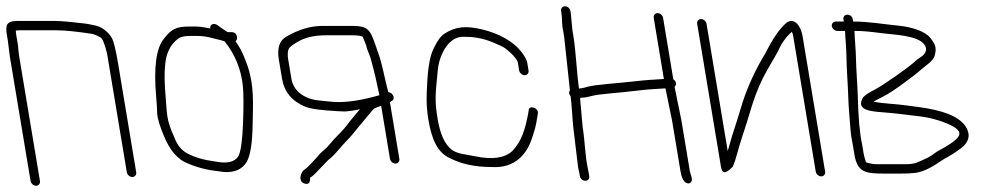

<svg xmlns="http://www.w3.org/2000/svg" viewBox="-43 -550 3192 615"><path d="M85 30 18.5 -369C16.8 -379.7 15.6 -391 14.9 -403L9.2 -437C8.3 -442.3 7.8 -447.3 7.7 -452C10.9 -452.7 15.2 -453 20.6 -453H136.6C162.9 -453 200.4 -449.3 249.1 -442C257.7 -440.8 268.2 -436.4 280.6 -429C286.5 -423.9 293 -406.9 300 -378L363.3 2C364.7 9.9 372.9 17 380.8 17C388.8 17 394.7 9.9 393.3 2L335.2 -347C328 -390 321.4 -417.1 315.2 -428.3C304.6 -447.3 283.3 -464 262.6 -468.3C249.6 -471 249.6 -471 242.3 -472.5C237.5 -473.5 230 -474.5 219.9 -475.6C197.1 -477.9 158.2 -483 131.6 -483H15.6C-23.7 -483 -26.1 -469 -20.8 -437L-17.9 -420L-11.5 -369L55 30C56.3 37.9 64.6 45 72.5 45C80.4 45 86.3 37.9 85 30Z M677.7 -416C710 -375.2 729 -328.4 734.8 -275.6C737.3 -252 737.6 -212.3 735.5 -156.4C733.5 -100.5 728.5 -65 720.7 -50C709 -30.6 683.6 -24.9 644.5 -33C609.7 -37.5 580.2 -46.2 556.2 -59C538.2 -68.8 524.7 -85.5 515.8 -109C489.2 -167.9 492.6 -181.9 487.9 -235C483.7 -281.5 483.1 -317.2 486 -342C488.7 -378.8 502.4 -406.8 527.2 -426C535 -432 548.1 -435 566.6 -435H587.6C604.6 -435 621.7 -432.5 639.1 -427.5C652.6 -423.6 677.2 -419.3 677.7 -416ZM561.6 -465C521.4 -465 505.1 -456.2 482.1 -426C457.1 -396 448.8 -333.3 457.4 -238C458.9 -220.7 459.9 -203.8 460.4 -187.5C461 -171.2 468.9 -145.1 484.4 -109.1C499.8 -73.2 519.8 -47.8 544.5 -33C576 -17.6 609.3 -7.6 644.5 -3C659.8 -1 659.8 -1 675.2 1C709.2 3 733.4 -8 747.7 -32C759.2 -53.7 765.4 -92.9 766.1 -149.5C766.9 -213 773.7 -277.1 745.9 -350.2C731.2 -389.2 725.4 -397 711.4 -418C715.5 -421.3 717.1 -426 716.1 -432C714.4 -442 708.6 -447 698.6 -447H686.6C683.7 -448.3 676.6 -453 665.2 -461L652.7 -470C642 -477.2 628.4 -472.1 630.6 -459C609.9 -463 595.1 -465 586.1 -465Z M1236.2 -41 1205.9 -223 1210.4 -226C1225.1 -231.2 1217.2 -253.4 1200.5 -255C1189.1 -298 1181.6 -345.8 1167 -384.5C1159.9 -403.2 1157 -416.2 1147.6 -436.6C1135 -464.1 1117.7 -467 1079 -467H989.5C951.3 -467 912.5 -455.3 873.1 -432C851.8 -419.6 844.2 -395.2 850.2 -359L860.4 -298C867.4 -255.6 892.5 -225.5 935.6 -207.8C947.2 -203.1 968 -199.4 997.9 -196.8C1027.9 -194.3 1048.4 -193 1059.4 -193C1070.4 -193 1087.1 -195.3 1109.7 -200C1108.7 -198 1107.9 -197 1107.2 -197L1077.2 -161C1065.8 -144.9 1053.1 -130.2 1039.2 -116.8C1018.7 -97.1 1011 -81.8 991 -66C980 -57.3 974.7 -48.2 965.5 -39C957.2 -30.7 943.4 -14 932.8 -7C921.2 -1.2 908.7 32.3 934.4 38.5C945.4 41.1 950.7 35 950.3 20L950.2 19C964.7 11.1 978.2 -7.4 988.7 -17C998.2 -25.8 1003.6 -34.2 1014.4 -42.5C1029.9 -54.4 1050.3 -81.9 1065.7 -97.3C1082.4 -113.9 1090.4 -125.2 1102.7 -140L1143.9 -189.5C1148.1 -194.5 1151.9 -198.7 1155.4 -202C1161.5 -205.3 1169 -208.3 1177.9 -211L1206.2 -41C1207.5 -33.1 1215.7 -26 1223.7 -26C1231.6 -26 1237.5 -33.1 1236.2 -41ZM1041.9 -223C1018.9 -223 1001.7 -226.5 981 -228C935.5 -231.7 897.4 -255.7 890.4 -298L880.2 -359C877.8 -373.6 878.2 -384.8 881.4 -392.4C884.7 -400 897.1 -409.3 918.7 -420.4C940.3 -431.5 968.2 -437 1002.2 -437H1084C1105.5 -437 1117.2 -435 1119.2 -431L1126.7 -413C1129.5 -406.3 1131.3 -400.7 1132.1 -396C1133.5 -391.3 1135.6 -385.8 1138.3 -379.5C1145.6 -362.5 1147.8 -347.5 1154 -326.1C1159.9 -305.5 1167.3 -265.6 1172.2 -245C1120.9 -230.3 1077.4 -223 1041.9 -223Z M1650 -324 1645.9 -349C1644.5 -357 1639 -367.7 1629.3 -381C1602.9 -417.3 1553.6 -443.6 1500.2 -456C1451.6 -467.3 1418.9 -466.3 1381.5 -442.7C1369.6 -435.2 1358.3 -420.3 1347.7 -398C1335.5 -375.7 1328.1 -338.2 1325.5 -285.5C1323.7 -250.6 1320.8 -217.5 1329 -168C1339.4 -105.5 1357 -60.6 1401 -42C1437 -24 1480.5 -15 1531.5 -15C1607.5 -10 1645.4 -57.6 1661.4 -108.5C1669.3 -133.5 1673.2 -142.3 1677.9 -175L1679.9 -187C1682.9 -205.3 1650.4 -214.7 1650.4 -196L1648.4 -184C1639.1 -137 1628.9 -99.2 1598.8 -67C1574.2 -43.6 1534 -37.8 1478.3 -49.5C1470.3 -51.2 1458 -53.4 1441.5 -56.3C1424.9 -59.2 1412.2 -64 1403.5 -70.8C1378.7 -90.2 1365.8 -127.3 1359 -168C1348.9 -228.9 1351.4 -243.2 1359.3 -326C1361.2 -345.4 1366.4 -363.9 1375 -381.5C1392.7 -418 1417.4 -434.8 1449.1 -432C1481.7 -432 1513.9 -424.7 1545.7 -410C1551.5 -407.3 1558.1 -404.3 1565.7 -401C1577.7 -395.6 1613.1 -365.4 1615.9 -349L1620 -324C1621.4 -316.1 1629.6 -309 1637.5 -309C1645.5 -309 1651.4 -316.1 1650 -324Z M1754.2 -515 1755.2 -509C1759 -486.5 1755.6 -472.8 1760.6 -453L1764.2 -431L1782.5 -261C1780.4 -257.7 1779.6 -254.3 1780.2 -251C1780.8 -247.7 1782.3 -244.7 1784.7 -242C1787.8 -223.1 1791 -161.9 1793.2 -143L1808.7 -14C1810.9 -4.7 1812.4 2.3 1813.2 7L1814.3 14C1815.8 22.8 1823.4 29 1831.8 29C1840.3 29 1845.8 22.8 1844.3 14L1843.2 7C1842.3 1.7 1840.9 -5.5 1839.1 -14.5C1830.6 -56.3 1830.5 -99.3 1823.4 -142L1815.4 -232C1814.3 -238.2 1818.8 -237 1826.9 -237.5C1832.6 -237.8 1841.1 -239.5 1852.5 -242.6C1863.9 -245.7 1883.5 -248.4 1911.4 -250.8C1939.2 -253.1 1973.4 -256.7 2014 -261.5C2036.8 -264.2 2066.8 -265.3 2088.5 -267L2109.7 -164L2136.8 -1C2140 18.2 2145.8 30.2 2154.1 35C2162.3 39.7 2168.5 37.9 2172.4 29.5C2175.8 22.2 2168.3 7.6 2166.8 -1L2139.5 -165L2117.7 -272C2125.4 -278.2 2123.2 -290.3 2113.7 -296L2080.9 -493C2079.6 -500.9 2071.3 -508 2063.4 -508C2055.5 -508 2049.6 -500.9 2050.9 -493L2083.5 -297C2047.3 -294.6 2030.6 -294.3 1986.1 -289.1C1941.8 -283.9 1863.4 -279 1840.4 -272.4C1830.4 -269.5 1823.4 -267.8 1819.5 -267.5C1815.5 -267.2 1812.9 -266.7 1811.7 -266C1805.8 -301.5 1801 -390.2 1794.2 -431L1790.4 -454L1785.2 -509L1784.2 -515C1782.9 -522.9 1774.7 -530 1766.7 -530C1758.8 -530 1752.9 -522.9 1754.2 -515Z M2190.1 -474 2266.5 -15C2269.9 5.7 2280.7 7 2298.7 -11C2300.7 -13 2302.6 -14.7 2304.3 -16C2309.1 -27.3 2313.4 -40.3 2317.3 -55C2326.3 -88.6 2337.9 -122.3 2348.9 -157L2365.7 -212C2379.4 -255.4 2396 -294 2415.6 -327.6C2435.2 -361.2 2446.6 -381 2449.6 -387C2460.3 -411.8 2474.9 -432.2 2493.4 -448C2495.3 -444.7 2496.7 -440.3 2497.6 -435L2570 0C2571.3 7.9 2579.6 15 2587.5 15C2595.4 15 2601.3 7.9 2600 0L2527.6 -435C2522.6 -464.8 2503 -494.5 2477.4 -478C2455.7 -460.4 2433.1 -428.1 2409.6 -381C2378.7 -330.6 2354.4 -278.6 2336.5 -225L2319.7 -170C2306.8 -131.3 2296.2 -96.7 2288 -66L2220.1 -474C2218.7 -481.9 2210.5 -489 2202.6 -489C2194.6 -489 2188.7 -481.9 2190.1 -474Z M2693.9 -451C2724.5 -451 2747.2 -448.1 2779.1 -444C2822.6 -438.4 2895.2 -436.9 2917.6 -407.8C2930.7 -390.8 2918.8 -375 2907.9 -368.4C2899.9 -363.5 2890.9 -356.4 2881 -347.3C2867.9 -335.2 2786.5 -276.6 2755.6 -261.1C2739.5 -253 2728.1 -245.3 2721.4 -238C2697.2 -196.6 2745.8 -193.3 2787.2 -190.1C2838.8 -186.1 2860.3 -181.9 2905.6 -177C2940.4 -173.1 2987.2 -158.6 3012 -143.7C3043.9 -124.5 3028.2 -108.8 3004.7 -92L2988.4 -81.5C2975 -72.8 2959.1 -66.6 2947.6 -56.8C2939.3 -49.8 2921.2 -40.5 2893.2 -29C2885.1 -25.7 2872 -24 2854 -24H2765.5C2755.2 -24 2743.7 -26 2731 -30C2728 -41 2725 -48 2723.2 -59L2718.5 -87C2710.8 -122.1 2706.2 -174.1 2704.5 -243C2703.9 -271.2 2699.1 -332.8 2698.8 -361.5C2698.5 -388.9 2694.7 -425.5 2693.9 -451ZM2658.7 -488 2659.9 -481H2633.9C2626 -481 2620.1 -473.9 2621.4 -466C2622.7 -458.1 2631 -451 2638.9 -451H2663.9C2664.1 -441.7 2664.8 -429.3 2666.1 -414C2669.1 -375.8 2667.9 -346.4 2670.9 -304C2674.3 -254.1 2673.5 -226.8 2677.7 -179.7C2681.3 -139.6 2680.6 -123.6 2688.5 -87L2693.9 -54.5C2703.2 0.9 2728.4 6 2787 6H2843C2861 6 2875.2 5.3 2885.7 4C2907.7 2.5 2935.3 -9.7 2968.7 -32.8C2989.6 -47.2 3001.5 -50.3 3023.8 -67C3061 -90.5 3069.2 -117.1 3048.5 -147C3027.7 -176.8 2978.2 -196.8 2900 -207C2884.7 -209 2871.1 -210.8 2859.1 -212.5C2830 -216.6 2785.1 -218.6 2754.7 -224C2757 -226 2767 -231.3 2784.5 -240C2802.1 -248.7 2826.9 -265 2858.9 -289L2884.2 -308C2892.2 -314 2899.7 -320.2 2906.6 -326.5C2923.9 -342.3 2946.6 -353.1 2951.7 -374.3C2957.8 -399.7 2951.2 -410.1 2937.1 -428.5C2920.3 -450.5 2874.2 -463.9 2837.4 -467.5C2783.5 -472.8 2741.8 -481 2689.9 -481L2688.7 -488C2687.3 -496.8 2679.7 -503 2671.2 -503C2662.8 -503 2657.3 -496.8 2658.7 -488Z"/></svg>

Font: MewTooHand
Style: Lta
Weight: 400
Designer: Mew Too, Robert Jablonski
Version: Version 0.77